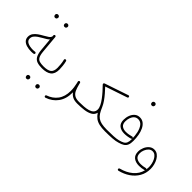

<svg xmlns="http://www.w3.org/2000/svg" viewBox="-2 -1632 2725 2725"><g transform="rotate(45 1360.5 -269.5)"><path d="M81.5 -181.2Q81.5 -221.2 103 -251.5Q124.5 -281.7 158.2 -305.4Q191.9 -329.1 228 -348.6Q264.6 -368.7 293.2 -388.4Q321.8 -408.2 325.7 -433.1L324.2 -449.7Q323.7 -456.5 328.4 -462.6Q333 -468.8 340.3 -469.2Q347.7 -470.2 353.5 -465.3Q359.4 -460.4 359.9 -453.1L384.3 -185.5Q390.1 -119.6 407.7 -88.6Q425.3 -57.6 456.8 -48.6Q488.3 -39.6 536.6 -39.6H537.1Q554.7 -39.6 554.7 -22Q554.7 -4.4 537.1 -4.4H536.6Q478 -4.4 438.7 -18.6Q399.4 -32.7 377.4 -71Q355.5 -109.4 348.6 -181.6L331.1 -375Q314.5 -358.9 291.5 -344.7Q268.6 -330.6 243.2 -316.4Q212.4 -299.3 183.6 -279.8Q154.8 -260.3 136.2 -236.3Q117.7 -212.4 117.7 -181.2Q117.7 -139.6 158.2 -119.4Q198.7 -99.1 264.6 -99.1Q274.4 -99.1 284.4 -100.1Q294.4 -101.1 305.2 -102.5Q312 -103.5 318.1 -98.9Q324.2 -94.2 325.2 -87.4Q326.2 -80.1 321.5 -74.2Q316.9 -68.4 309.6 -67.4Q298.8 -65.9 287.4 -64.9Q275.9 -64 264.6 -64Q212.9 -64 171.4 -76.2Q129.9 -88.4 105.7 -114.5Q81.5 -140.6 81.5 -181.2ZM321.3 -680.7Q321.3 -691.4 329.6 -700.4Q337.9 -709.5 352.5 -709.5Q370.1 -709.5 378.4 -696.3Q383.3 -689 383.3 -679.7Q383.3 -668.9 376.7 -657.7Q370.1 -646.5 351.6 -646.5Q339.4 -646.5 332.5 -652.3Q325.7 -658.2 323.2 -666Q321.3 -671.9 321.3 -680.7ZM133.8 -677.7Q133.8 -688.5 142.1 -697.5Q150.4 -706.5 165.5 -706.5Q182.1 -706.5 191.4 -693.4Q193.4 -689.9 194.8 -685.8Q196.3 -681.6 196.3 -676.8Q196.3 -666 189.5 -654.5Q182.6 -643.1 164.1 -643.1Q151.9 -643.1 145.3 -649.2Q138.7 -655.3 136.2 -663.1Q133.8 -670.4 133.8 -677.7Z M519.5 -22Q519.5 -39.6 537.1 -39.6Q616.7 -39.6 654.3 -66.7Q691.9 -93.8 691.9 -167Q691.9 -189.9 688 -232.7Q684.1 -275.4 674.3 -311Q671.9 -328.6 688.5 -332Q695.8 -334 701.9 -329.6Q708 -325.2 710 -318.4Q719.7 -281.2 724.1 -237.1Q728.5 -192.9 728.5 -167Q728.5 -80.1 680.4 -42.2Q632.3 -4.4 537.1 -4.4Q529.8 -4.4 524.7 -9.5Q519.5 -14.6 519.5 -22ZM646 217.8Q646 207 654.3 198Q662.6 189 677.2 189Q694.8 189 703.1 202.1Q708 209.5 708 218.8Q708 229.5 701.4 240.7Q694.8 252 676.3 252Q664.1 252 657.2 246.1Q650.4 240.2 647.9 232.4Q646 226.6 646 217.8ZM458.5 220.7Q458.5 210 466.8 200.9Q475.1 191.9 490.2 191.9Q506.8 191.9 516.1 205.1Q518.1 208.5 519.5 212.6Q521 216.8 521 221.7Q521 232.4 514.2 243.9Q507.3 255.4 488.8 255.4Q476.6 255.4 470 249.3Q463.4 243.2 460.9 235.4Q458.5 228 458.5 220.7Z M1033.2 -232.4Q1031.7 -237.3 1033.7 -242.2Q1035.2 -246.6 1039.1 -250Q1042.5 -252.9 1046.9 -253.9Q1049.8 -254.4 1052.2 -253.9Q1064.9 -253.4 1068.4 -240.7Q1071.8 -226.6 1075.2 -212.9Q1088.4 -159.2 1106 -120.4Q1123.5 -81.5 1156.2 -60.5Q1189 -39.6 1248 -39.6H1248.5Q1266.1 -39.6 1266.1 -22Q1266.1 -4.4 1248.5 -4.4H1248Q1189 -4.4 1152.1 -23.4Q1115.2 -42.5 1092.3 -76.2Q1092.3 -72.3 1092.3 -68.4Q1092.3 57.1 1032.2 139.2Q972.2 221.2 870.1 255.4Q862.3 257.8 856 254.2Q849.6 250.5 847.7 244.1Q844.7 235.8 848.4 229.5Q852.1 223.1 858.4 221.2Q950.2 189.9 1003.7 117.9Q1057.1 45.9 1057.1 -68.4Q1057.1 -101.1 1052.5 -136.5Q1047.9 -171.9 1039.1 -210Q1036.6 -219.7 1033.2 -232.4Z M1231 -22Q1231 -39.6 1248.5 -39.6Q1297.9 -39.6 1345.2 -43Q1392.6 -46.4 1430.7 -57.4Q1468.8 -68.4 1491.5 -91.1Q1514.2 -113.8 1514.2 -152.3Q1514.2 -183.1 1495.4 -221.2Q1476.6 -259.3 1446.3 -299.8Q1416 -340.3 1381.8 -378.4Q1347.7 -416.5 1316.9 -447.8Q1313 -452.1 1310.5 -455.8Q1308.1 -459.5 1308.1 -464.4Q1308.1 -478 1321.3 -481.9L1676.3 -602.1Q1694.8 -608.4 1700.2 -590.8Q1705.1 -573.7 1688 -568.4L1357.4 -457Q1389.6 -423.3 1424.1 -383.5Q1458.5 -343.8 1487.8 -302Q1517.1 -260.3 1533.7 -221.2L1534.2 -220.2Q1555.7 -168.9 1577.4 -134.3Q1599.1 -99.6 1628.4 -78.9Q1657.7 -58.1 1700.4 -48.8Q1743.2 -39.6 1806.2 -39.6H1806.6Q1824.2 -39.6 1824.2 -22Q1824.2 -4.4 1806.6 -4.4H1806.2Q1736.3 -4.4 1688 -15.9Q1639.6 -27.3 1606 -52.7Q1572.3 -78.1 1545.9 -119.1Q1534.2 -70.3 1490.2 -45.7Q1446.3 -21 1382.6 -12.7Q1318.8 -4.4 1248.5 -4.4Q1241.2 -4.4 1236.1 -9.5Q1231 -14.6 1231 -22Z M1789.1 -22Q1789.1 -39.6 1806.6 -39.6Q1880.9 -39.6 1940.7 -42.7Q2000.5 -45.9 2036.6 -55.7Q2078.1 -66.4 2103.8 -80.3Q2129.4 -94.2 2141.1 -120.4Q2152.8 -146.5 2152.8 -193.8Q2152.8 -263.7 2138.7 -324.7Q2124.5 -385.7 2094.7 -423.3Q2064.9 -460.9 2017.1 -460.9Q1981.4 -460.9 1957.3 -439.2Q1933.1 -417.5 1920.9 -382.8Q1908.7 -348.1 1908.7 -309.6Q1908.7 -255.9 1939.5 -232.2Q1970.2 -208.5 2021.5 -208.5Q2046.4 -208.5 2075.9 -213.4Q2105.5 -218.3 2130.9 -226.1Q2138.2 -228.5 2143.8 -224.6Q2149.4 -220.7 2151.4 -214.8Q2153.3 -208 2150.1 -201.4Q2147 -194.8 2140.1 -192.9Q2079.1 -174.8 2021.5 -174.8Q1956.5 -174.8 1915.8 -206.5Q1875 -238.3 1875 -306.6Q1875 -355.5 1891.4 -398.9Q1907.7 -442.4 1939.2 -469.5Q1970.7 -496.6 2016.6 -496.6Q2061.5 -496.6 2093.8 -471.4Q2126 -446.3 2146.7 -403.6Q2167.5 -360.8 2177.2 -306.6Q2187 -252.4 2187 -194.3Q2187 -141.6 2173.3 -109.6Q2159.7 -77.6 2130.4 -58.8Q2101.1 -40 2054.7 -27.3Q2013.7 -13.7 1949 -9Q1884.3 -4.4 1806.6 -4.4Q1799.3 -4.4 1794.2 -9.5Q1789.1 -14.6 1789.1 -22ZM1985.8 -767.6Q1985.8 -778.3 1994.1 -787.4Q2002.4 -796.4 2017.1 -796.4Q2026.9 -796.4 2033.2 -792.5Q2039.6 -788.6 2043 -783.2Q2048.3 -775.4 2048.3 -766.6Q2048.3 -755.9 2041.5 -744.4Q2034.7 -732.9 2016.1 -732.9Q2003.9 -732.9 1997.1 -739Q1990.2 -745.1 1987.8 -752.9Q1987.3 -756.3 1986.6 -760Q1985.8 -763.7 1985.8 -767.6Z M2484.4 -318.4Q2522.5 -318.4 2551.8 -297.1Q2581.1 -275.9 2600.8 -241.2Q2620.6 -206.5 2630.9 -166Q2641.1 -125.5 2641.1 -86.9Q2641.1 2 2601.1 71.3Q2561 140.6 2491.9 187.5Q2422.9 234.4 2335.4 255.4Q2328.1 257.3 2321.8 252.9Q2315.4 248.5 2314 242.2Q2312.5 234.4 2316.9 228.3Q2321.3 222.2 2328.1 220.2Q2432.1 193.8 2504.2 133.5Q2576.2 73.2 2597.7 -16.1Q2595.2 -14.2 2592.3 -13.2Q2540.5 0.5 2492.7 0.5Q2423.3 0.5 2381.6 -32.5Q2339.8 -65.4 2339.8 -134.8Q2339.8 -177.2 2357.7 -219.5Q2375.5 -261.7 2408.2 -290Q2440.9 -318.4 2484.4 -318.4ZM2373.5 -135.3Q2373.5 -81.1 2405.8 -57.4Q2438 -33.7 2492.7 -33.7Q2535.6 -33.7 2583.5 -46.4Q2595.7 -49.8 2602.1 -38.6Q2606 -62 2606 -86.4Q2606 -117.2 2598.4 -151.4Q2590.8 -185.5 2575.4 -215.6Q2560.1 -245.6 2537.1 -264.6Q2514.2 -283.7 2483.9 -283.7Q2450.7 -283.7 2425.8 -260Q2400.9 -236.3 2387.2 -201.9Q2373.5 -167.5 2373.5 -135.3Z"/></g></svg>

Font: Mikhak-DS1-FD ExtraLight
Style: Regular
Weight: 200
Designer: Amin Abedi
Version: Version 3.2